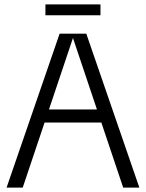

<svg xmlns="http://www.w3.org/2000/svg" viewBox="-20 -859 668 879"><path d="M10 0 253 -705H375L618 0H544L314 -685L84 0ZM151 -298V-358H477V-298ZM188 -839H440V-789H188Z"/></svg>

Font: TikTok Sans Light
Style: Regular
Weight: 300
Version: Version 4.000